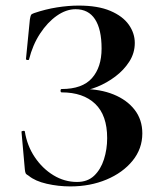

<svg xmlns="http://www.w3.org/2000/svg" viewBox="-20 -656 583 688"><path d="M256 -4Q294 -4 317.5 -26.5Q341 -49 352.5 -85Q364 -121 364 -161Q364 -243 321 -284Q278 -325 201 -325Q197 -325 197 -331Q197 -337 201 -337Q275 -337 309.5 -376Q344 -415 344 -482Q344 -551 320.5 -587Q297 -623 251 -623Q217 -623 183.5 -599.5Q150 -576 123.5 -535.5Q97 -495 84 -443Q83 -440 78 -441Q73 -442 73 -444L87 -586Q89 -598 91 -602Q93 -606 102 -609Q143 -623 184 -629.5Q225 -636 262 -636Q331 -636 375.5 -617Q420 -598 441.5 -567.5Q463 -537 463 -502Q463 -466 443.5 -435.5Q424 -405 393.5 -382Q363 -359 328.5 -345Q294 -331 263 -329L277 -337Q339 -337 387 -317.5Q435 -298 462.5 -262.5Q490 -227 490 -178Q490 -123 455 -80Q420 -37 361.5 -12.5Q303 12 232 12Q189 12 147.5 2.5Q106 -7 83 -26Q74 -31 72 -35Q70 -39 69 -49L57 -184Q57 -186 62.5 -187Q68 -188 69 -185Q77 -134 104.5 -93Q132 -52 171.5 -28Q211 -4 256 -4Z"/></svg>

Font: Cormorant
Style: Bold
Weight: 700
Designer: Christian Thalmann (Catharsis Fonts)
Foundry: Catharsis Fonts
Version: Version 4.000